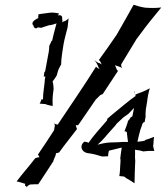

<svg xmlns="http://www.w3.org/2000/svg" viewBox="-20 -691 687 795"><path d="M118 -586C120 -578 123 -571 135 -575H136C135 -576 134 -577 134 -578C134 -578 143 -577 150 -576C150 -576 151 -575 151 -575C151 -575 151 -576 151 -576C162 -580 173 -583 185 -587H189C197 -589 207 -591 214 -594C210 -580 206 -565 202 -549L197 -527C197 -526 196 -524 196 -523C195 -522 193 -521 193 -521C191 -514 186 -507 184 -501V-500C184 -494 183 -485 182 -477L167 -396C167 -395 165 -394 164 -393L161 -374H168C166 -368 165 -359 165 -352L159 -302C159 -295 158 -286 158 -279C156 -280 153 -280 152 -280C150 -275 147 -265 144 -262C152 -261 160 -261 168 -260C176 -256 189 -254 198 -252C198 -266 197 -283 199 -299L202 -323C202 -333 200 -347 198 -354C202 -359 211 -371 215 -379L221 -400C223 -407 230 -417 232 -422L233 -423C233 -435 235 -454 237 -468L243 -507C247 -531 255 -557 260 -578L264 -615C262 -612 254 -606 249 -604C246 -603 239 -601 237 -598C237 -601 239 -605 239 -607L238 -608C238 -609 238 -612 237 -612C240 -623 233 -631 220 -627C220 -628 224 -634 225 -635C212 -638 197 -641 176 -637C163 -635 151 -634 140 -632H139C140 -630 138 -624 138 -621C138 -620 138 -618 139 -616C138 -616 133 -614 132 -613C108 -600 114 -589 118 -586ZM48 60C61 62 73 67 84 70C84 70 84 74 84 74C84 75 84 78 84 78L83 79C85 77 91 82 91 84H92C92 83 93 80 94 79L104 73C115 72 128 72 139 72V71C160 39 181 8 202 -25H201V-26L210 -47L212 -57C215 -56 223 -59 225 -60C249 -94 276 -126 299 -157V-158C296 -159 297 -165 295 -168C295 -170 294 -173 293 -174C294 -173 296 -172 298 -173C299 -173 302 -172 303 -172C303 -173 305 -176 306 -176L376 -278L392 -294C394 -297 402 -301 405 -301L469 -398C463 -398 459 -417 456 -421C464 -417 481 -415 485 -408H486C483 -411 481 -420 482 -425L547 -532H548C548 -533 549 -533 549 -534L558 -546C586 -585 619 -625 647 -659V-660C631 -658 606 -657 587 -659H583C566 -661 546 -667 534 -671H533C512 -632 486 -588 463 -547C440 -513 413 -475 389 -442C394 -442 399 -428 401 -424C398 -426 394 -429 391 -430H389C382 -433 376 -438 372 -441V-440C376 -437 380 -430 383 -424L388 -412C390 -409 391 -406 393 -404C389 -408 380 -410 378 -415L377 -414C328 -336 274 -257 223 -181C222 -180 220 -177 220 -175C218 -176 216 -176 214 -176C211 -176 208 -178 206 -180L205 -179C206 -178 207 -173 207 -171L204 -152C183 -119 159 -83 137 -51C140 -48 141 -43 144 -40C142 -40 138 -40 136 -39L126 -36C101 -3 72 29 49 60ZM329 -104C308 -88 317 -62 342 -57C365 -55 386 -48 403 -43L428 -44C427 -48 429 -61 431 -67C449 -71 466 -76 484 -80C482 -69 481 -56 479 -44C479 -44 478 -34 478 -34C478 -33 478 -32 479 -31C479 -23 479 -16 478 -8C477 7 477 22 474 38C481 38 488 40 494 40L503 47C515 53 528 62 537 68C538 39 538 6 540 -26L539 -39C540 -50 539 -62 539 -71C547 -70 561 -68 570 -65C571 -65 572 -64 572 -64H573C580 -64 587 -66 594 -66H617L619 -67C617 -73 615 -80 614 -87L615 -92C615 -103 617 -115 618 -124H617C608 -121 595 -115 583 -112L578 -108C568 -106 558 -105 549 -104C553 -120 556 -137 561 -153L571 -181C572 -183 577 -186 579 -186L583 -209C582 -216 583 -230 584 -239L589 -269C591 -288 595 -308 600 -325H599C590 -320 579 -314 568 -310C560 -307 547 -303 539 -298C539 -301 538 -310 538 -313C538 -313 537 -313 537 -313C537 -311 536 -308 538 -306L539 -304C538 -301 540 -296 542 -294C528 -284 510 -271 495 -258L445 -217L424 -199V-196V-194L422 -192V-191L381 -144C368 -129 356 -113 346 -99V-100C344 -102 336 -103 333 -104ZM384 -92C398 -104 413 -120 425 -135L459 -173C459 -173 462 -177 461 -177C469 -185 482 -196 491 -205L508 -217C508 -218 510 -218 510 -218L535 -244C533 -233 530 -221 528 -209C526 -208 523 -206 521 -205H520C521 -205 519 -202 519 -201L510 -190C507 -176 500 -161 496 -149L495 -148C497 -148 503 -146 505 -144C506 -129 509 -115 510 -103C497 -104 481 -103 467 -102L434 -101C417 -100 399 -96 384 -92ZM476 38V39L475 38Z"/></svg>

Font: Charger Mayhem
Style: Obl
Weight: 400
Designer: Jasper
Foundry: Cannot Into Space Fonts
Version: Version 0.98